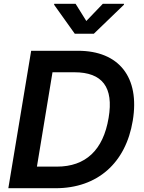

<svg xmlns="http://www.w3.org/2000/svg" viewBox="-20 -996 760 1016"><path d="M267 -975.9 266.3 -970.9 375.7 -817.5H476.6L635.7 -970.9L636.4 -975.9H524.1L436.8 -884.9L380 -975.9ZM274.1 0C495.7 0 645.6 -133.5 682.5 -357.2C720.9 -587.4 609.4 -727.3 392.8 -727.3H144.9L24.1 0ZM257.8 -613.6H373.6C521.3 -613.6 582.4 -534.8 554.7 -372.2C526.3 -201 432.5 -114.3 281.2 -114.3H175.4Z"/></svg>

Font: Riot Sans 2.0
Style: Bold Italic
Weight: 600
Italic angle: -9.39999°
Designer: Rasmus Andersson
Foundry: rsms
Version: Version 3.006;hotconv 1.0.109;makeotfexe 2.5.65596